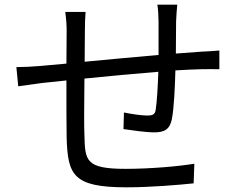

<svg xmlns="http://www.w3.org/2000/svg" viewBox="-20 -788 1040 821"><path d="M653 -768C656 -751 658 -716 658 -694V-553C553 -544 438 -533 342 -524L343 -657C343 -688 344 -715 346 -737H259C263 -707 265 -684 265 -654L264 -516C217 -512 178 -508 153 -506C117 -503 80 -501 50 -501L58 -419C85 -423 128 -429 159 -433L264 -444C264 -345 264 -241 265 -198C270 -40 292 13 521 13C621 13 742 3 808 -4L811 -88C747 -77 624 -66 517 -66C345 -66 344 -102 341 -209C339 -247 340 -350 341 -452C439 -462 555 -473 657 -481C655 -419 651 -353 646 -320C643 -298 633 -294 609 -294C586 -294 544 -300 510 -307L508 -236C535 -232 603 -222 639 -222C684 -222 706 -235 715 -279C724 -325 728 -414 730 -487C773 -490 811 -491 840 -492C865 -492 902 -493 918 -492V-572C894 -570 866 -568 840 -567C808 -565 771 -562 732 -559C732 -603 733 -652 733 -697C734 -718 736 -752 738 -768Z"/></svg>

Font: Noto Sans CJK TC Regular
Style: Regular
Weight: 400
Designer: Ryoko NISHIZUKA (kana & ideographs); Paul D. Hunt (Latin, Greek & Cyrillic); Wenlong ZHANG (bopomofo); Sandoll Communica
Foundry: Adobe Systems Incorporated
Version: Version 1.001;PS 1.001;hotconv 1.0.78;makeotf.lib2.5.61930